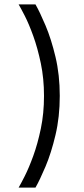

<svg xmlns="http://www.w3.org/2000/svg" viewBox="-20 -744 385 877"><path d="M65 113Q74 98 93 60.5Q112 23 132 -32Q152 -87 166.5 -156.5Q181 -226 181 -306Q181 -385 166.5 -454.5Q152 -524 132 -579.5Q112 -635 93 -672Q74 -709 65 -724H142Q162 -689 188 -627.5Q214 -566 233.5 -484Q253 -402 253 -306Q253 -210 233.5 -127.5Q214 -45 188 16.5Q162 78 142 113Z"/></svg>

Font: Maven Pro VF Beta
Style: Regular
Weight: 400
Designer: Joe Prince
Foundry: Joe Prince
Version: Version 2.002